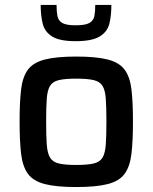

<svg xmlns="http://www.w3.org/2000/svg" viewBox="-20 -746 615 774"><path d="M287 8Q207 8 160.5 -4Q114 -16 92.5 -45.5Q71 -75 65 -126.5Q59 -178 59 -256Q59 -334 65 -385Q71 -436 92.5 -465Q114 -494 160.5 -506Q207 -518 287 -518Q368 -518 414.5 -506Q461 -494 482.5 -465Q504 -436 510 -385Q516 -334 516 -256Q516 -178 510 -126.5Q504 -75 482.5 -45.5Q461 -16 414.5 -4Q368 8 287 8ZM287 -81Q333 -81 358 -87Q383 -93 393.5 -111Q404 -129 406.5 -163.5Q409 -198 409 -256Q409 -313 406.5 -347.5Q404 -382 393.5 -399.5Q383 -417 358 -423Q333 -429 287 -429Q242 -429 217 -423Q192 -417 181.5 -399.5Q171 -382 168.5 -347.5Q166 -313 166 -256Q166 -198 168.5 -163.5Q171 -129 181.5 -111Q192 -93 217 -87Q242 -81 287 -81ZM285 -580Q220 -580 190 -599Q160 -618 152 -651Q144 -684 144 -726H208Q208 -700 211.5 -681.5Q215 -663 231 -653.5Q247 -644 285 -644Q324 -644 340.5 -653.5Q357 -663 360.5 -681.5Q364 -700 364 -726H429Q429 -684 421 -651Q413 -618 382 -599Q351 -580 285 -580Z"/></svg>

Font: Saira Medium
Style: Regular
Weight: 500
Designer: Hector Gatti with collaboration of the Omnibus-Type team
Foundry: Omnibus-Type
Version: Version 1.100; ttfautohint (v1.8.3)